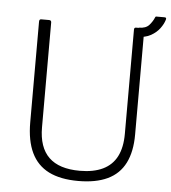

<svg xmlns="http://www.w3.org/2000/svg" viewBox="-56 -854 816 915"><g transform="rotate(5 352.0 -396.5)"><path d="M603 -234Q603 -152 575.5 -97.5Q548 -43 492 -16.5Q436 10 352 10Q266 10 210.5 -18Q155 -46 127.5 -103.5Q100 -161 100 -249V-730Q100 -742 109 -742H147Q158 -742 158 -731V-230Q158 -134 207 -86.5Q256 -39 355 -39Q421 -39 465.5 -60.5Q510 -82 532 -125Q554 -168 554 -233V-732Q554 -742 563 -742H595Q603 -742 603 -732V-234ZM694 -803Q700 -803 701.5 -800Q703 -797 701 -791Q695 -771 679.5 -750Q664 -729 637.5 -714Q611 -699 571 -699L576 -743Q610 -743 626 -761.5Q642 -780 649 -798Q651 -803 653.5 -803Q656 -803 659 -803Z"/></g></svg>

Font: Libre Franklin ExtraLight
Style: Regular
Weight: 250
Designer: Pablo Impallari, Rodrigo Fuenzalida, Nhung Nguyen
Foundry: Impallari Type
Version: Version 3.000